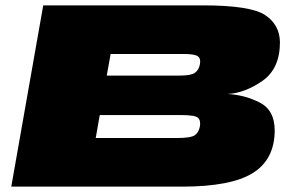

<svg xmlns="http://www.w3.org/2000/svg" viewBox="-20 -695 1132 715"><path d="M22 0H658Q840 0 921.2 -50.5Q1002.5 -101 1003 -209Q1003 -285 946.5 -313.5Q890 -342 827 -345Q891 -348 956.8 -393.5Q1022.5 -439 1022.5 -538Q1021.5 -603 967.2 -639Q913 -675 735 -675H141ZM336.5 -181 351.5 -266.5H653.5Q705.5 -266.5 716.8 -256.8Q728 -247 724.5 -225Q720.5 -202 705.5 -191.5Q690.5 -181 638.5 -181ZM377.5 -413.5 392 -494H663Q706 -494 717.2 -485Q728.5 -476 724.5 -456Q721 -435 706.2 -424.2Q691.5 -413.5 649.5 -413.5Z"/></svg>

Font: Anybody ExtraExpanded Black
Style: Italic
Weight: 900
Width: 8
Italic angle: -10°
Version: Version 1.113;gftools[0.9.25]